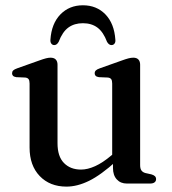

<svg xmlns="http://www.w3.org/2000/svg" viewBox="-20 -695 650 727"><path d="M407.8 -59V-91L404.8 -93.7V-378.7Q404.8 -390.2 401 -395.3Q397.2 -400.4 388.4 -401.4L354.6 -402.8Q345.9 -404.2 342.2 -407.8Q338.5 -411.5 338.5 -417.3Q338.5 -423.9 342.8 -428.2Q347 -432.5 358.4 -436.5L440.6 -465.7Q456.5 -471.5 466.6 -474.1Q476.6 -476.6 484.7 -476.6Q497.6 -476.6 504.1 -469.6Q510.6 -462.5 510.6 -450.2V-69.9Q510.6 -56.2 515.7 -49.3Q520.8 -42.4 530.7 -39.8L553.1 -34.8Q562.2 -32.2 566.6 -27.9Q571 -23.5 571 -16.8Q571 -9.1 565.3 -4.6Q559.6 0 547.7 0H460.3Q436.5 0 422.2 -15.7Q407.8 -31.3 407.8 -59ZM92 -136.4V-378.7Q92 -390.2 88.2 -395.3Q84.4 -400.4 75.6 -401.4L41.8 -402.8Q33.1 -404.2 29.4 -407.8Q25.7 -411.5 25.7 -417.3Q25.7 -423.9 29.9 -428.2Q34.2 -432.5 45.6 -436.5L127.8 -465.7Q144.3 -471.7 154.3 -474.2Q164.2 -476.6 171.1 -476.6Q184.6 -476.6 191.2 -469.6Q197.8 -462.5 197.8 -450.2V-152.6Q197.8 -102.6 222.2 -77.8Q246.5 -52.9 286.8 -52.9Q311.7 -52.9 340.4 -65.9Q369 -78.8 401.9 -106.6L423.6 -125.1L443.4 -105.1L421.5 -86Q361.8 -32 317.1 -10.2Q272.5 11.6 231.7 11.6Q168.8 11.6 130.4 -28.4Q92 -68.4 92 -136.4ZM294 -607.1Q261.5 -607.1 239 -590.8Q216.4 -574.4 202.1 -536.5Q195.3 -524.3 185.5 -524.3Q178.5 -524.3 174.3 -529.9Q170.1 -535.5 170.9 -544.7Q175 -605.7 208.7 -640.4Q242.4 -675 294 -675Q345.8 -675 379.3 -640.4Q412.7 -605.7 416.8 -544.7Q417.9 -535.5 413.6 -529.9Q409.3 -524.3 402 -524.3Q392.4 -524.3 385.3 -536.5Q371.3 -573.8 349.1 -590.4Q326.8 -607.1 294 -607.1Z"/></svg>

Font: Fraunces
Style: Regular
Weight: 900
Version: Version 1.000;[b76b70a41]